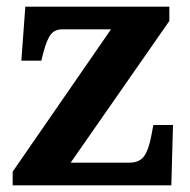

<svg xmlns="http://www.w3.org/2000/svg" viewBox="-20 -556 569 576"><path d="M18 0V-41L313 -468H167Q145 -468 133 -453.5Q121 -439 110 -398L104 -374H44L56 -536H488V-493L192 -68H368Q398 -68 412 -87Q426 -106 434 -149L440 -181H499L494 0Z"/></svg>

Font: Noto Serif Toto
Style: Bold
Weight: 700
Designer: Monotype Design Team
Foundry: Monotype Imaging Inc.
Version: Version 2.001; ttfautohint (v1.8.4.7-5d5b)